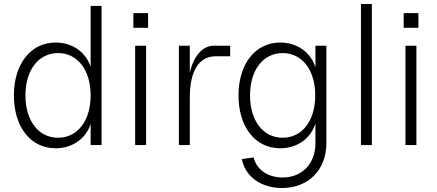

<svg xmlns="http://www.w3.org/2000/svg" viewBox="-20 -730 2197 966"><path d="M260 16C345 16 412 -33 436 -106V0H491V-700H436V-394C412 -467 345 -516 260 -516C135 -516 50 -409 50 -250C50 -91 134 16 260 16ZM272 -37C174 -37 108 -122 108 -250C108 -378 174 -463 272 -463C370 -463 436 -378 436 -250C436 -122 370 -37 272 -37Z M660 0H715V-500H660ZM651 -590H725V-664H651Z M880 0H935V-238C935 -374 981 -447 1066 -447H1138V-500H1056C998 -500 953 -446 935 -364V-500H880Z M1399 216C1531 216 1622 125 1622 -9V-500H1567V-391C1544 -466 1476 -516 1390 -516C1265 -516 1180 -409 1180 -250C1180 -91 1264 16 1390 16C1476 16 1544 -34 1567 -109V-9C1567 93 1500 163 1402 163C1328 163 1271 124 1256 62L1197 70C1213 158 1293 216 1399 216ZM1402 -37C1304 -37 1238 -122 1238 -250C1238 -378 1304 -463 1402 -463C1500 -463 1566 -378 1566 -250C1566 -122 1500 -37 1402 -37Z M1796 0H1851V-710H1796Z M2020 0H2075V-500H2020ZM2011 -590H2085V-664H2011Z"/></svg>

Font: Uncut Sans Light
Style: Regular
Weight: 300
Designer: Kasper Nordkvist
Foundry: UNCUT.wtf
Version: Version 1.304;Glyphs 3.2 (3246)